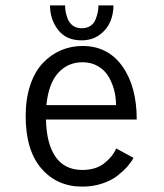

<svg xmlns="http://www.w3.org/2000/svg" viewBox="-20 -683 610 714"><path d="M402 -663Q402 -630.5 389.8 -601.8Q377.5 -573 349.8 -553Q322 -533 283 -533Q226 -533 196 -572Q166 -611 166 -663H222Q222 -651 224.2 -638.8Q226.5 -626.5 232.5 -611.5Q238.5 -596.5 251.8 -587.2Q265 -578 284 -578Q303.5 -578 316.8 -587.2Q330 -596.5 335.8 -611.5Q341.5 -626.5 343.8 -638.8Q346 -651 346 -663ZM476.5 -96Q468 -80 453.5 -63.5Q439 -47 416.2 -29.2Q393.5 -11.5 359.2 -0.2Q325 11 286 11Q192 11 133.8 -56.5Q75.5 -124 75.5 -251.5Q75.5 -316 92.5 -366.5Q109.5 -417 139 -448.2Q168.5 -479.5 206.2 -495.8Q244 -512 287 -512Q381 -512 434.8 -436.8Q488.5 -361.5 488.5 -238.5H151Q153 -147.5 187 -99.2Q221 -51 286 -51Q336.5 -51 368 -76Q399.5 -101 412 -131ZM287 -451.5Q232 -451.5 196.2 -411.8Q160.5 -372 152.5 -292H411.5Q411.5 -321 404.5 -348Q397.5 -375 383.2 -398.8Q369 -422.5 344 -437Q319 -451.5 287 -451.5Z"/></svg>

Font: League Mono Narrow Light
Style: Regular
Weight: 300
Width: 3
Designer: Tyler Finck
Foundry: The League of Moveable Type / Tyler Finck
Version: Version 2.210